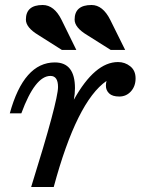

<svg xmlns="http://www.w3.org/2000/svg" viewBox="-20 -744 560 764"><path d="M193.8 0H104Q210.9 -342.3 210.9 -397.9Q210.9 -441.9 180.7 -441.9Q119.6 -441.9 64.9 -293H19Q74.7 -495.6 198.2 -495.6Q278.3 -495.6 278.3 -393.1Q278.3 -371.6 273.9 -347.2Q357.4 -497.1 449.7 -497.1Q477.1 -497.1 498.3 -480.2Q519.5 -463.4 519.5 -432.1Q519.5 -400.9 501 -380.4Q482.4 -359.9 454.6 -359.9Q427.2 -359.9 414.3 -372.3Q401.4 -384.8 401.4 -402.8Q401.4 -412.1 403.8 -421.9Q285.6 -340.3 193.8 0ZM283.7 -545.4H226.1L132.8 -604.5Q83 -634.3 83 -666Q83 -724.1 149.9 -724.1Q195.8 -724.1 225.1 -664.6ZM478 -545.4H420.4L326.7 -604.5Q276.9 -634.3 276.9 -666Q276.9 -724.1 344.2 -724.1Q389.2 -724.1 418.9 -664.6Z"/></svg>

Font: Munson
Style: Italic
Weight: 400
Italic angle: -12°
Designer: Paul James MIller
Foundry: High-Logic / Made with FontCreator
Version: Version 2.10;May 5, 2019;FontCreator 11.5.0.2430 64-bit